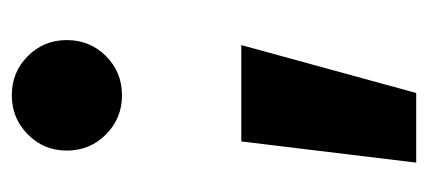

<svg xmlns="http://www.w3.org/2000/svg" viewBox="-216 -328 712 319"><g transform="rotate(-90 139.5 -168.0)"><path d="M29.3 168 64.5 -122.6H224.6L145 168ZM141.1 -320.8Q103 -320.8 76.2 -347.4Q49.3 -374 49.3 -412.6Q49.3 -450.7 76.2 -477.3Q103 -503.9 141.1 -503.9Q179.7 -503.9 206.3 -477.3Q232.9 -450.7 232.9 -412.6Q232.9 -374 206.3 -347.4Q179.7 -320.8 141.1 -320.8Z"/></g></svg>

Font: Inter 28pt ExtraBold
Style: Regular
Weight: 800
Designer: Rasmus Andersson
Foundry: rsms
Version: Version 4.001;git-66647c0bb